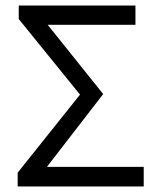

<svg xmlns="http://www.w3.org/2000/svg" viewBox="-20 -676 578 696"><path d="M44 0V-50L270 -333L48 -607V-656H471V-586H153L354 -335L150 -71H501V0Z"/></svg>

Font: CV Source Sans
Style: Regular
Weight: 400
Designer: Paul D. Hunt
Foundry: Adobe Systems Incorporated
Version: Version 3.001